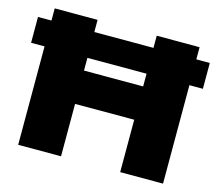

<svg xmlns="http://www.w3.org/2000/svg" viewBox="-128 -860 1124 991"><g transform="rotate(15 434.0 -364.5)"><path d="M47 0V-729H276V0ZM592 0V-729H821V0ZM245 -280V-458H623V-280ZM-25 -526V-664H893V-526Z"/></g></svg>

Font: Mona Sans Expanded Black
Style: Regular
Weight: 900
Width: 7
Designer: Deni Anggara
Foundry: GitHub
Version: Version 2.000